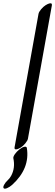

<svg xmlns="http://www.w3.org/2000/svg" viewBox="-39 -862 333 1157"><path d="M122.7 29Q142.9 153 34.2 252Q18 266 3 272Q-12.1 278 -17 272Q-22 266 -14.2 251.5Q-6.5 237 6.6 225Q19.6 213 27.9 198Q54.1 150 41.3 91Q40.1 82 50.9 66.5Q61.8 51 78.4 38Q95.1 25 107.8 22.5Q120.5 20 122.7 29ZM257.6 -841Q276 -846 273.6 -830L129.3 -26Q127.3 -15 113.9 1.5Q100.4 18 86.7 26.5Q72.9 35 64.8 37Q46.3 42 48.7 26L193 -778Q195.1 -790 208.5 -806Q221.9 -822 235.6 -830.5Q249.4 -839 257.6 -841Z"/></svg>

Font: Kavivanar
Style: Regular
Weight: 400
Designer: Tharique Azeez
Foundry: Tharique Azeez
Version: Version 1.88